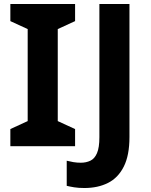

<svg xmlns="http://www.w3.org/2000/svg" viewBox="-20 -734 760 964"><path d="M357 0H32V-86L119 -126V-588L32 -628V-714H357V-628L270 -588V-126L357 -86ZM403.6 210Q374.6 210 352.8 206.5Q331 203 315 199V73Q330.8 77 348.5 80Q366.3 83 386 83Q412 83 433.5 73Q455 63 467 35Q479 7 479 -45V-714H630V-46Q630 46 601.5 102.5Q573 159 522.2 184.5Q471.4 210 403.6 210Z"/></svg>

Font: Noto Sans Javanese
Style: Regular
Weight: 400
Designer: Monotype Design Team
Foundry: Monotype Imaging Inc.
Version: Version 2.004